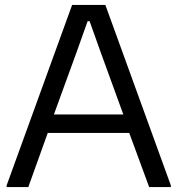

<svg xmlns="http://www.w3.org/2000/svg" viewBox="-20 -760 721 780"><path d="M7 -7 273 -740H408L674 -7V0H586L505 -220H174L95 0H7ZM481 -295 390 -545 344 -674H336L290 -545L199 -295Z"/></svg>

Font: Encode Sans
Style: Regular
Weight: 400
Designer: Pablo Impallari, Andres Torresi
Foundry: Pablo Impallari, Andres Torresi
Version: Version 1.000; ttfautohint (v1.00) -l 8 -r 50 -G 200 -x 14 -